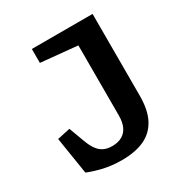

<svg xmlns="http://www.w3.org/2000/svg" viewBox="-171 -863 963 1007"><g transform="rotate(-30 310.0 -359.0)"><path d="M98.2 -21.5Q89.4 -24.9 80.6 -28.2L45 -252.1L122.7 -269L157.6 -175Q170.8 -139.3 186.9 -118.1Q203.1 -96.9 223.8 -87.4Q244.6 -77.8 272.7 -77.8Q309.7 -77.8 334.1 -92.4Q358.6 -106.9 370.5 -134Q382.4 -161.2 382.4 -199.2V-666.2L417.2 -620.9L161.6 -645.7V-730H529.4V-234.1Q529.4 -146.9 500 -92.5Q470.5 -38 415.2 -13.2Q359.9 11.5 279.5 11.5Q246.9 11.5 216.6 7.7Q186.2 3.9 157.2 -3.3Q128.2 -10.6 98.2 -21.5Z"/></g></svg>

Font: Monaspace Xenon Var ExtraLight
Style: Regular
Weight: 200
Designer: Riley Cran and the Lettermatic Team
Version: Version 1.200 (Monaspace Xenon Var)